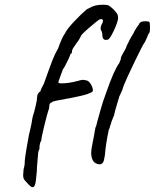

<svg xmlns="http://www.w3.org/2000/svg" viewBox="-20 -685 655 813"><path d="M88 82Q82 76 80 70.5Q78 65 78 56L80 31Q85 16 85 -4Q85 -12 92 -54.5Q99 -97 103 -116L106 -128Q114 -161 118 -189Q126 -214 131.5 -238.5Q137 -263 137 -272Q137 -290 151 -298Q152 -306 166 -331Q190 -399 201.5 -428.5Q213 -458 226 -480Q244 -530 255 -543Q262 -560 293 -593Q324 -626 348 -646Q370 -658 383.5 -661.5Q397 -665 417 -665Q434 -665 440.5 -661.5Q447 -658 462 -644Q475 -629 477.5 -624Q480 -619 480 -605Q476 -584 460 -551Q444 -518 436 -517Q433 -516 428 -516Q413 -516 413 -541Q413 -547 410 -553Q407 -559 406 -561Q406 -576 413 -586Q416 -592 416 -597Q416 -602 412.5 -603.5Q409 -605 402 -603Q393 -598 357.5 -567.5Q322 -537 322 -531Q321 -529 316.5 -520.5Q312 -512 303 -501Q285 -476 285 -470Q285 -457 279 -457Q278 -455 274.5 -445.5Q271 -436 265 -425Q261 -416 255 -405Q249 -394 245 -390H246Q243 -382 235 -360.5Q227 -339 227 -336Q227 -332 241 -332Q272 -332 312 -343Q325 -347 331 -347Q338 -347 351 -343Q362 -336 369 -320Q376 -304 372 -298Q371 -294 350.5 -287Q330 -280 308 -276Q277 -269 257 -266Q252 -265 225.5 -260Q199 -255 199 -251Q195 -251 192 -247Q189 -243 189 -239Q189 -225 185 -218Q180 -203 167.5 -152.5Q155 -102 155 -90Q147 -80 147 -54Q141 -43 141 -29Q141 -23 140 -19Q140 -14 138 5Q136 24 136 40L133 69Q132 81 130 91Q128 101 123 106Q117 110 110 104.5Q103 99 88 82ZM366 -37Q366 -51 372 -79.5Q378 -108 379 -115L380 -123Q381 -128 383.5 -141Q386 -154 386 -147L393 -174Q400 -201 407 -224Q414 -247 417 -257L429 -291Q463 -389 485 -418Q486 -422 488 -425.5Q490 -429 491 -433Q492 -445 498 -454Q507 -469 513 -481L517 -492Q533 -526 545 -544Q549 -553 556.5 -565Q564 -577 569 -582L568 -583Q573 -591 579.5 -593Q586 -595 597 -595Q610 -595 612.5 -591.5Q615 -588 615 -573V-564Q615 -554 613.5 -549Q612 -544 606 -537H607Q607 -537 605 -532Q603 -527 601 -523Q594 -506 591 -503Q585 -496 550.5 -424.5Q516 -353 504 -323L499 -308L497 -302Q486 -278 485 -276L468 -218L463 -197L454 -175L448 -156Q446 -152 445 -146Q444 -140 441 -137L440 -132Q428 -77 424 -26L423 -22Q421 -5 416 3Q411 11 402 11Q400 11 392 9Q379 5 373 -6Q367 -17 366 -37Z"/></svg>

Font: Caveat
Style: Regular
Weight: 400
Designer: Pablo Impallari
Foundry: Pablo Impallari
Version: Version 1.500; ttfautohint (v1.6)